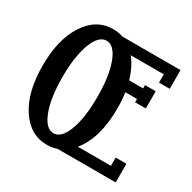

<svg xmlns="http://www.w3.org/2000/svg" viewBox="-156 -844 1005 1007"><g transform="rotate(30 346.5 -340.0)"><path d="M663.1 -680.2V-566.9H598.1V-617.2H397.9Q435.1 -571.3 457 -499H541V-519H606V-415H541V-435.1H470.2Q477.1 -393.6 477.1 -339.8Q477.1 -160.2 397.9 -63H598.1V-112.8H663.1V0H311Q283.7 9.8 251 9.8Q149.9 9.8 87.4 -85.4Q24.9 -180.7 24.9 -339.8Q24.9 -499 87.4 -594.5Q149.9 -689.9 251 -689.9Q283.7 -689.9 311 -680.2ZM356 -339.8Q356 -467.3 326.9 -543.7Q297.9 -620.1 251 -620.1Q204.1 -620.1 174.6 -543.5Q145 -466.8 145 -339.8Q145 -212.9 174.6 -136.5Q204.1 -60.1 251 -60.1Q297.9 -60.1 326.9 -136.5Q356 -212.9 356 -339.8Z"/></g></svg>

Font: Margherita Bold
Style: Regular
Weight: 700
Designer: James Puckett
Foundry: Dunwich Type Founders
Version: Version 1.008;hotconv 1.0.109;makeotfexe 2.5.65596